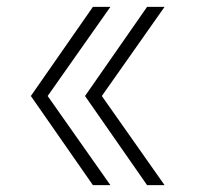

<svg xmlns="http://www.w3.org/2000/svg" viewBox="-20 -540 590 560"><path d="M251 0 70 -260 251 -520H302L119 -260L302 0ZM409 0 228 -260 409 -520H460L277 -260L460 0Z"/></svg>

Font: M PLUS Code Latin SemiExpanded Light
Style: Regular
Weight: 300
Width: 6
Designer: Coji Morishita
Foundry: UNDERFOREST DESIGN
Version: Version 1.002; ttfautohint (v1.8.3)